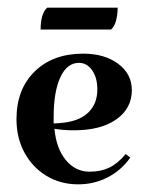

<svg xmlns="http://www.w3.org/2000/svg" viewBox="-20 -472 385 501"><path d="M308 -70 320 -61Q297 -28 261.5 -9.5Q226 9 184 9Q138 9 101.5 -13Q65 -35 44 -73.5Q23 -112 23 -161Q23 -239 70.5 -285.5Q118 -332 197 -332Q253 -332 288.5 -305.5Q324 -279 324 -237Q324 -189 283.5 -160.5Q243 -132 173 -132Q145 -132 122 -136Q127 -84 152 -54Q177 -24 214 -24Q243 -24 265 -34.5Q287 -45 308 -70ZM120 -166V-150Q131 -150 147 -152Q189 -157 211.5 -179.5Q234 -202 234 -239Q234 -269 220.5 -288.5Q207 -308 186 -308Q155 -308 137.5 -270.5Q120 -233 120 -166ZM103 -452H287Q287 -435 283 -419Q279 -403 270 -395H86Q86 -436 103 -452Z"/></svg>

Font: Katibeh
Style: Regular
Weight: 400
Designer: Arabic design by Kourosh Beigpour, Latin design by Eduardo Tunni, engineering by Lasse Fister
Version: Version 1.000